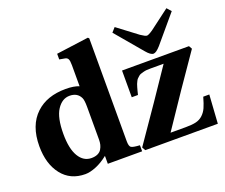

<svg xmlns="http://www.w3.org/2000/svg" viewBox="-123 -936 1333 1137"><g transform="rotate(-20 544.0 -367.5)"><path d="M604 -21Q771.5 -262.2 893.1 -443.8H811Q796.9 -443.8 785.2 -442.9Q773.4 -441.9 763.4 -439Q753.4 -436 746.1 -433.6Q738.8 -431.2 731.9 -424.6Q725.1 -418 720.7 -414.1Q716.3 -410.2 711.7 -400.4Q707 -390.6 704.6 -385Q702.1 -379.4 698.5 -366Q694.8 -352.5 692.9 -345.5Q690.9 -338.4 687 -321.8H647.9V-490.2H1069.8L1081.1 -470.2Q938 -264.6 792 -45.9H889.2Q928.7 -45.9 953.6 -52Q978.5 -58.1 996.3 -75Q1014.2 -91.8 1024.7 -115.2Q1035.2 -138.7 1046.9 -180.2H1085L1073.2 0H616.2ZM670.9 -720.2 694.8 -747.1 819.8 -652.8Q847.7 -633.8 857.9 -633.8Q868.2 -633.8 896 -652.8L1021 -747.1L1044.9 -720.2L901.9 -550.8Q874.5 -520 857.9 -520Q839.8 -520 814 -550.8ZM192.9 -255.9Q192.9 -162.6 222.2 -113.8Q251.5 -64.9 301.8 -64.9Q324.7 -64.9 340.8 -72.5Q356.9 -80.1 365 -93.5Q373 -106.9 376.5 -121.1Q379.9 -135.3 379.9 -151.9V-357.9Q379.9 -401.9 372.1 -417Q353 -456.1 304.2 -456.1Q256.8 -456.1 224.9 -407.2Q192.9 -358.4 192.9 -255.9ZM34.2 -235.8Q34.2 -367.2 108.9 -437Q178.2 -502 295.9 -502Q347.2 -502 379.9 -488.8V-621.1Q379.9 -649.4 374.5 -659.9Q369.1 -670.4 356 -672.9L320.8 -679.2V-714.8L523.9 -742.2L530.8 -735.8V-86.9Q530.8 -56.2 541.7 -48.3Q552.7 -40.5 596.2 -38.1V0H379.9V-49.8Q341.3 -19 303 -3.4Q264.6 12.2 234.9 12.2Q141.1 12.2 87.6 -56.2Q34.2 -124.5 34.2 -235.8Z"/></g></svg>

Font: Linguistics Pro
Style: Bold
Weight: 700
Designer: Stefan Peev, Context Ltd
Foundry: Stefan Peev, Context Ltd
Version: Version 001.000